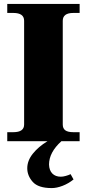

<svg xmlns="http://www.w3.org/2000/svg" viewBox="-20 -720 443 979"><path d="M300 -614V-85Q300 -65 313 -55.5Q326 -46 354 -46H386V0H293Q230 57 230 119Q231 149 247 165Q263 181 290 181Q301 181 315.5 177Q330 173 340 168L355 195Q329 216 299 227.5Q269 239 244 239Q175 239 147 207.5Q119 176 119 138Q119 99 147.5 63.5Q176 28 222 0H17V-46H48Q103 -46 103 -85V-614Q103 -654 48 -654H17V-700H386V-654H354Q300 -654 300 -614Z"/></svg>

Font: Taviraj ExtraBold
Style: Regular
Weight: 800
Designer: Katatrad Team
Foundry: CadsonDemak
Version: Version 1.001